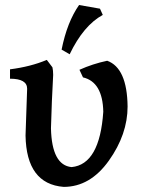

<svg xmlns="http://www.w3.org/2000/svg" viewBox="-20 -729 579 767"><path d="M234.4 17.6Q85.4 5.9 82 -187.5L88.4 -374.5Q88.4 -414.6 20 -414.6V-452.1Q101.6 -462.4 167 -489.7L189.5 -460Q192.4 -447.3 192.4 -429.7Q186.5 -325.2 183.6 -216.3Q187 -68.8 266.1 -61.5Q378.4 -72.3 392.6 -282.7Q390.1 -401.4 311.5 -419.9L297.4 -450.2Q350.6 -474.1 408.2 -486.3Q487.8 -457.5 489.7 -303.7Q489.7 -192.4 415 -87.4Q340.3 17.6 234.4 17.6ZM258.3 -512.2 226.1 -530.8Q248 -640.6 295.9 -709L379.4 -694.3L390.6 -669.4Q313.5 -627.4 258.3 -512.2Z"/></svg>

Font: Kelvinch
Style: Bold
Weight: 700
Designer: Paul James Miller
Foundry: High-Logic / Made with FontCreator
Version: Version 3.501;March 28, 2021;FontCreator 13.0.0.2683 64-bit